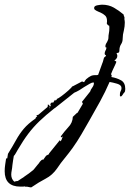

<svg xmlns="http://www.w3.org/2000/svg" viewBox="-338 -354 577 820"><path d="M-204 446Q-206 446 -209 446Q-212 446 -214 445Q-216 444 -219 444Q-222 444 -224 443Q-225 444 -227 444Q-227 444 -233 442Q-236 443 -242 443H-251Q-318 443 -318 377Q-318 370 -317.5 363.5Q-317 357 -316 350Q-315 343 -314 336.5Q-313 330 -312 323L-307 322L-304 303Q-283 269 -269 243.5Q-255 218 -236.5 196Q-218 174 -186 152Q-186 147 -179 143L-183 139L-174 136L-135 103L-134 99V96Q-133 95 -134 92Q-129 93 -127 97Q-125 99 -125 101V105L-126 103V108L-125 106Q-125 110 -126 111V121Q-126 125 -126 118Q-126 111 -125 109Q-124 106 -124 101Q-123 98 -121 96Q-121 94 -119 94L-125 92Q-118 83 -115 83L-112 84L-113 85Q-113 86 -112 86L-103 72L-100 76L-95 70V68Q-91 68 -75.5 56.5Q-60 45 -45.5 32Q-31 19 -30 15H-28L12 -6H13L21 -3L25 -9Q27 -13 29 -14V-15Q42 -26 51 -30Q60 -34 77 -33Q77 -34 78 -34H81L99 -84Q100 -86 101 -89Q102 -92 103 -96L106 -107Q107 -108 108 -109.5Q109 -111 111 -112Q115 -115 115 -116L114 -117V-118L113 -119Q109 -120 109 -125Q109 -132 113 -139Q115 -142 115.5 -145Q116 -148 117 -151H116Q112 -151 112 -156Q112 -164 119 -174Q125 -185 125 -192Q125 -197 125.5 -202.5Q126 -208 127 -212Q128 -217 128.5 -222Q129 -227 129 -232Q129 -236 129 -239.5Q129 -243 128 -245H126Q124 -245 121 -249Q118 -253 118 -255Q118 -258 119 -260V-265Q119 -280 111 -287.5Q103 -295 92 -300Q87 -302 82.5 -304Q78 -306 74 -308Q70 -310 67 -312.5Q64 -315 64 -320Q64 -329 78 -331.5Q92 -334 98 -334Q126 -334 148 -321.5Q170 -309 190 -292V-288Q190 -289 191 -289V-286L193 -282Q193 -279 194 -278Q194 -275 193 -274Q194 -269 194.5 -265Q195 -261 195 -258Q195 -250 194 -241Q193 -232 191 -224Q186 -206 186 -190Q186 -175 179 -165Q172 -154 172 -139Q172 -128 164 -128H162Q160 -128 160 -126Q160 -125 162 -121Q163 -119 163 -115Q163 -108 159 -103.5Q155 -99 150 -94H154Q155 -93 156 -93Q159 -90 159 -91Q159 -88 153.5 -76.5Q148 -65 142.5 -53Q137 -41 136 -37L139 -33Q139 -28 138 -27V-25Q161 -21 179 -11Q197 -1 197 26Q197 37 193 41Q188 46 187 49Q186 51 183 54.5Q180 58 178 58Q174 58 174 54V53Q174 48 174.5 44Q175 40 177 36Q181 29 181 22Q181 9 162 3.5Q143 -2 130 -4Q112 38 89.5 79Q67 120 44 160Q27 190 9.5 220Q-8 250 -28 278Q-36 289 -44.5 300Q-53 311 -62 322Q-78 341 -94 365Q-114 394 -143 409Q-172 424 -204 446ZM-277 422Q-269 419 -262 419L-247 409Q-238 404 -231 398Q-227 395 -223 392.5Q-219 390 -215 387L-201 376Q-196 373 -191.5 367Q-187 361 -181 354L-171 342Q-169 338 -166 335Q-163 332 -161 330L-156 327L-154 329L-141 311L-128 304L-129 302L-82 244V250L-76 245L-70 229H-71L-74 232H-78V228Q-71 218 -63 208.5Q-55 199 -47 190Q-28 171 -27 145L-9 128H-7L16 89L12 81L47 37Q49 29 56 20Q63 10 63 2Q63 -2 61 -2Q55 -2 44.5 4Q34 10 21 18L1 31Q-6 35 -11 37.5Q-16 40 -21 42L-104 108H-105Q-143 138 -169.5 163.5Q-196 189 -217.5 217.5Q-239 246 -263 287Q-267 293 -271 301Q-273 305 -275 307.5Q-277 310 -279 312L-282 330L-285 351Q-286 364 -288 374Q-290 384 -290 392Q-290 410 -277 422Z"/></svg>

Font: Water Brush
Style: Regular
Weight: 400
Designer: Robert E. Leuschke
Foundry: Robert E. Leuschke
Version: Version 1.010; ttfautohint (v1.8.4.7-5d5b)